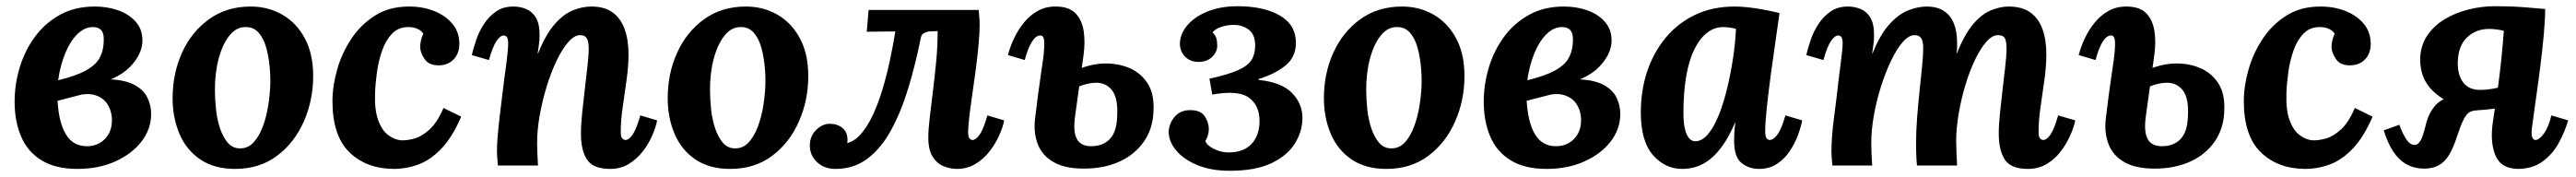

<svg xmlns="http://www.w3.org/2000/svg" viewBox="-20 -532 8284 569"><path d="M229 11Q158 11 113 -17Q68 -45 47.5 -94Q27 -143 27 -205Q27 -261 43.5 -315.5Q60 -370 92.5 -414Q125 -458 173 -484.5Q221 -511 285 -511Q325 -511 359.5 -499Q394 -487 416 -462.5Q438 -438 438 -402Q438 -358 397 -316Q356 -274 256 -252L258 -232L165 -208Q169 -138 192 -100Q215 -62 259 -62Q295 -62 317.5 -85.5Q340 -109 340 -146Q340 -173 326.5 -195.5Q313 -218 284.5 -226.5Q256 -235 210 -220L203 -259Q281 -279 332 -277Q383 -275 412.5 -259Q442 -243 454 -218Q466 -193 466 -166Q466 -117 435 -77Q404 -37 350.5 -13Q297 11 229 11ZM167 -274Q224 -288 254.5 -304.5Q285 -321 298 -342Q311 -363 313 -390Q316 -421 307 -433Q298 -445 279 -445Q252 -445 229 -422.5Q206 -400 190 -361.5Q174 -323 167 -274Z M786 -511Q842 -511 887.5 -485Q933 -459 960 -409Q987 -359 987 -288Q987 -209 956.5 -140.5Q926 -72 870 -30.5Q814 11 736 11Q669 11 624 -19.5Q579 -50 557 -102Q535 -154 535 -216Q535 -296 565.5 -363Q596 -430 652.5 -470.5Q709 -511 786 -511ZM771 -445Q741 -446 718.5 -418.5Q696 -391 683.5 -345Q671 -299 671 -244Q671 -214 674.5 -181Q678 -148 687.5 -119.5Q697 -91 712.5 -73Q728 -55 752 -55Q778 -55 796 -75Q814 -95 825.5 -126.5Q837 -158 842.5 -193Q848 -228 849 -259Q850 -286 847 -318Q844 -350 836 -379Q828 -408 812 -426.5Q796 -445 771 -445Z M1295 -511Q1341 -511 1377.5 -496Q1414 -481 1435.5 -454.5Q1457 -428 1457 -391Q1457 -361 1439.5 -342Q1422 -323 1393 -322Q1359 -321 1345 -342.5Q1331 -364 1331 -381Q1331 -390 1333.5 -401.5Q1336 -413 1341 -423Q1337 -432 1324 -438.5Q1311 -445 1293 -445Q1261 -445 1240.5 -423.5Q1220 -402 1208.5 -369Q1197 -336 1192 -299.5Q1187 -263 1186 -233Q1184 -179 1196 -146Q1208 -113 1228 -98Q1248 -83 1269 -81Q1288 -80 1312 -86.5Q1336 -93 1361 -115.5Q1386 -138 1406 -185L1463 -157Q1435 -92 1400 -55Q1365 -18 1326 -3.5Q1287 11 1245 11Q1157 10 1103 -43Q1049 -96 1049 -207Q1049 -255 1064 -308Q1079 -361 1109.5 -407Q1140 -453 1186 -482Q1232 -511 1295 -511Z M1942 11Q1887 11 1867.5 -19Q1848 -49 1848 -102Q1848 -132 1852 -169.5Q1856 -207 1860.5 -246Q1865 -285 1869 -319.5Q1873 -354 1873 -377Q1873 -392 1870 -401.5Q1867 -411 1861 -415Q1855 -419 1845 -419Q1827 -419 1807.5 -397Q1788 -375 1770 -337.5Q1752 -300 1738 -254.5Q1724 -209 1715.5 -161.5Q1707 -114 1707 -72Q1707 -59 1708 -35.5Q1709 -12 1710 0H1581Q1579 -21 1578.5 -29.5Q1578 -38 1578 -48Q1578 -69 1580.5 -97.5Q1583 -126 1587 -159.5Q1591 -193 1595 -226Q1598 -253 1601.5 -278.5Q1605 -304 1608 -326.5Q1611 -349 1612.5 -366Q1614 -383 1614 -392Q1614 -409 1609.5 -413.5Q1605 -418 1600 -418Q1589 -418 1577 -401Q1565 -384 1552 -339L1497 -355Q1502 -376 1511 -403Q1520 -430 1536 -454.5Q1552 -479 1575 -495Q1598 -511 1631 -511Q1653 -511 1672 -503Q1691 -495 1703 -475.5Q1715 -456 1715 -420Q1715 -401 1713 -389Q1711 -377 1709 -360H1710Q1734 -420 1762.5 -453Q1791 -486 1821.5 -498.5Q1852 -511 1881 -511Q1924 -511 1950 -492Q1976 -473 1988.5 -438.5Q2001 -404 2001 -357Q2001 -321 1995 -277Q1989 -233 1982.5 -189Q1976 -145 1976 -108Q1976 -92 1981 -87Q1986 -82 1991 -82Q2002 -82 2014 -99Q2026 -116 2039 -161L2093 -145Q2089 -124 2077.5 -97Q2066 -70 2047 -45.5Q2028 -21 2002 -5Q1976 11 1942 11Z M2378 -511Q2434 -511 2479.5 -485Q2525 -459 2552 -409Q2579 -359 2579 -288Q2579 -209 2548.5 -140.5Q2518 -72 2462 -30.5Q2406 11 2328 11Q2261 11 2216 -19.5Q2171 -50 2149 -102Q2127 -154 2127 -216Q2127 -296 2157.5 -363Q2188 -430 2244.5 -470.5Q2301 -511 2378 -511ZM2363 -445Q2333 -446 2310.5 -418.5Q2288 -391 2275.5 -345Q2263 -299 2263 -244Q2263 -214 2266.5 -181Q2270 -148 2279.5 -119.5Q2289 -91 2304.5 -73Q2320 -55 2344 -55Q2370 -55 2388 -75Q2406 -95 2417.5 -126.5Q2429 -158 2434.5 -193Q2440 -228 2441 -259Q2442 -286 2439 -318Q2436 -350 2428 -379Q2420 -408 2404 -426.5Q2388 -445 2363 -445Z M2667 11Q2630 11 2607 -11Q2584 -33 2584 -64Q2584 -94 2604 -114Q2624 -134 2648 -134Q2673 -134 2689 -120.5Q2705 -107 2705 -84Q2705 -81 2705 -78Q2705 -75 2704 -72Q2728 -78 2748.5 -101.5Q2769 -125 2786 -161Q2803 -197 2816.5 -241Q2830 -285 2840.5 -333.5Q2851 -382 2859 -431L2767 -430L2773 -500H3127Q3129 -479 3129.5 -470.5Q3130 -462 3130 -452Q3130 -426 3126.5 -388Q3123 -350 3117.5 -308Q3112 -266 3106 -225.5Q3100 -185 3096.5 -154Q3093 -123 3093 -108Q3093 -92 3097.5 -87Q3102 -82 3107 -82Q3118 -82 3130 -99Q3142 -116 3155 -161L3209 -145Q3205 -124 3193 -97Q3181 -70 3162 -45.5Q3143 -21 3116.5 -5Q3090 11 3057 11Q3036 11 3014.5 2.5Q2993 -6 2979 -28Q2965 -50 2965 -90Q2965 -116 2969.5 -153.5Q2974 -191 2979.5 -236Q2985 -281 2990 -331Q2995 -381 2995 -432L2967 -431Q2959 -430 2951 -425.5Q2943 -421 2941 -411Q2924 -326 2901 -250Q2878 -174 2846 -115Q2814 -56 2770 -22.5Q2726 11 2667 11Z M3465 10Q3404 10 3367.5 -11Q3331 -32 3317 -68.5Q3303 -105 3308 -149Q3313 -191 3317.5 -225Q3322 -259 3326 -286Q3330 -313 3333 -334Q3336 -355 3337 -370Q3339 -396 3336.5 -407Q3334 -418 3325 -418Q3311 -418 3298.5 -398.5Q3286 -379 3275 -339L3221 -355Q3228 -382 3241 -409.5Q3254 -437 3273 -460Q3292 -483 3317 -497Q3342 -511 3374 -511Q3417 -511 3438 -489.5Q3459 -468 3464.5 -432.5Q3470 -397 3464 -354L3437 -159Q3430 -109 3442.5 -85.5Q3455 -62 3489 -62Q3526 -62 3548 -84.5Q3570 -107 3572 -154Q3576 -214 3557 -240Q3538 -266 3505 -266Q3480 -266 3450.5 -254.5Q3421 -243 3388 -223L3396 -281Q3429 -304 3465 -316Q3501 -328 3535 -328Q3579 -328 3614.5 -312Q3650 -296 3671 -262.5Q3692 -229 3689 -174Q3687 -118 3658 -76.5Q3629 -35 3579.5 -12.5Q3530 10 3465 10Z M3934 17Q3874 17 3829.5 -1.5Q3785 -20 3761 -49.5Q3737 -79 3738 -111Q3740 -137 3758 -157.5Q3776 -178 3807 -178Q3841 -178 3854 -158Q3867 -138 3867 -117Q3867 -107 3864 -97Q3861 -87 3856 -79Q3859 -66 3882 -54Q3905 -42 3930 -42Q3979 -42 4004.5 -69.5Q4030 -97 4030 -143Q4030 -193 3996 -218Q3962 -243 3878 -228L3869 -279Q3928 -292 3960 -306Q3992 -320 4004 -339Q4016 -358 4016 -385Q4016 -421 3995.5 -436.5Q3975 -452 3946 -452Q3927 -452 3907 -445.5Q3887 -439 3879 -428Q3888 -419 3891 -409.5Q3894 -400 3894 -385Q3894 -365 3877.5 -349Q3861 -333 3834 -333Q3809 -333 3792.5 -348Q3776 -363 3774 -388Q3773 -420 3796 -448.5Q3819 -477 3861.5 -494.5Q3904 -512 3959 -512Q4044 -512 4095.5 -482Q4147 -452 4147 -394Q4147 -349 4113.5 -321.5Q4080 -294 4027 -278V-275Q4100 -268 4134 -233.5Q4168 -199 4168 -153Q4168 -111 4144.5 -72Q4121 -33 4069.5 -8Q4018 17 3934 17Z M4488 -511Q4544 -511 4589.5 -485Q4635 -459 4662 -409Q4689 -359 4689 -288Q4689 -209 4658.5 -140.5Q4628 -72 4572 -30.5Q4516 11 4438 11Q4371 11 4326 -19.5Q4281 -50 4259 -102Q4237 -154 4237 -216Q4237 -296 4267.5 -363Q4298 -430 4354.5 -470.5Q4411 -511 4488 -511ZM4473 -445Q4443 -446 4420.5 -418.5Q4398 -391 4385.5 -345Q4373 -299 4373 -244Q4373 -214 4376.5 -181Q4380 -148 4389.5 -119.5Q4399 -91 4414.5 -73Q4430 -55 4454 -55Q4480 -55 4498 -75Q4516 -95 4527.5 -126.5Q4539 -158 4544.5 -193Q4550 -228 4551 -259Q4552 -286 4549 -318Q4546 -350 4538 -379Q4530 -408 4514 -426.5Q4498 -445 4473 -445Z M4953 11Q4882 11 4837 -17Q4792 -45 4771.5 -94Q4751 -143 4751 -205Q4751 -261 4767.5 -315.5Q4784 -370 4816.5 -414Q4849 -458 4897 -484.5Q4945 -511 5009 -511Q5049 -511 5083.5 -499Q5118 -487 5140 -462.5Q5162 -438 5162 -402Q5162 -358 5121 -316Q5080 -274 4980 -252L4982 -232L4889 -208Q4893 -138 4916 -100Q4939 -62 4983 -62Q5019 -62 5041.5 -85.5Q5064 -109 5064 -146Q5064 -173 5050.5 -195.5Q5037 -218 5008.5 -226.5Q4980 -235 4934 -220L4927 -259Q5005 -279 5056 -277Q5107 -275 5136.5 -259Q5166 -243 5178 -218Q5190 -193 5190 -166Q5190 -117 5159 -77Q5128 -37 5074.5 -13Q5021 11 4953 11ZM4891 -274Q4948 -288 4978.5 -304.5Q5009 -321 5022 -342Q5035 -363 5037 -390Q5040 -421 5031 -433Q5022 -445 5003 -445Q4976 -445 4953 -422.5Q4930 -400 4914 -361.5Q4898 -323 4891 -274Z M5558 -511Q5586 -511 5623.5 -505.5Q5661 -500 5702 -490Q5697 -453 5689 -399Q5681 -345 5673.5 -288.5Q5666 -232 5661 -184.5Q5656 -137 5656 -111Q5656 -93 5660.5 -87.5Q5665 -82 5670 -82Q5682 -82 5695 -99Q5708 -116 5721 -161L5775 -145Q5771 -124 5761 -97Q5751 -70 5734.5 -45.5Q5718 -21 5693.5 -5Q5669 11 5636 11Q5604 11 5580 -8Q5556 -27 5556 -80Q5556 -93 5557 -109Q5558 -125 5560 -138H5559Q5541 -95 5520.5 -66Q5500 -37 5478.5 -20Q5457 -3 5434.5 4Q5412 11 5389 11Q5334 11 5295 -33.5Q5256 -78 5256 -171Q5256 -240 5276 -301Q5296 -362 5335 -409.5Q5374 -457 5430 -484Q5486 -511 5558 -511ZM5521 -445Q5493 -445 5469.5 -427Q5446 -409 5428.5 -374Q5411 -339 5402 -287Q5393 -235 5393 -166Q5393 -125 5403 -101.5Q5413 -78 5431 -78Q5453 -78 5472 -100.5Q5491 -123 5506.5 -161.5Q5522 -200 5533.5 -247.5Q5545 -295 5552.5 -344.5Q5560 -394 5562 -439Q5557 -441 5544.5 -443Q5532 -445 5521 -445Z M6501 11Q6446 11 6426.5 -19Q6407 -49 6407 -102Q6407 -132 6411 -169.5Q6415 -207 6419.5 -246Q6424 -285 6428 -319.5Q6432 -354 6432 -377Q6432 -392 6429.5 -401.5Q6427 -411 6421 -415Q6415 -419 6404 -419Q6386 -419 6367 -397.5Q6348 -376 6330.5 -339.5Q6313 -303 6299.5 -258Q6286 -213 6278 -166Q6270 -119 6270 -77Q6270 -64 6271 -41.5Q6272 -19 6273 0H6144Q6142 -21 6141.5 -39.5Q6141 -58 6141 -67Q6141 -110 6144.5 -154.5Q6148 -199 6152.5 -241.5Q6157 -284 6160.5 -319Q6164 -354 6164 -377Q6164 -400 6157.5 -409.5Q6151 -419 6136 -419Q6118 -419 6098.5 -397Q6079 -375 6061 -337.5Q6043 -300 6028.5 -254.5Q6014 -209 6005.5 -161.5Q5997 -114 5997 -72Q5997 -59 5998 -35.5Q5999 -12 6000 0H5872Q5870 -21 5869.5 -29.5Q5869 -38 5869 -48Q5869 -68 5871 -94.5Q5873 -121 5877 -152.5Q5881 -184 5885 -215Q5888 -244 5891.5 -271Q5895 -298 5898 -322Q5901 -346 5903 -364Q5905 -382 5905 -392Q5905 -409 5900.5 -413.5Q5896 -418 5891 -418Q5880 -418 5868 -401Q5856 -384 5843 -339L5788 -355Q5793 -376 5802 -403Q5811 -430 5827 -454.5Q5843 -479 5866 -495Q5889 -511 5922 -511Q5944 -511 5963 -503Q5982 -495 5994 -475.5Q6006 -456 6006 -420Q6006 -401 6004 -389Q6002 -377 6000 -360H6001Q6025 -420 6054.5 -453Q6084 -486 6115.5 -498.5Q6147 -511 6175 -511Q6208 -511 6229.5 -497.5Q6251 -484 6262 -458Q6273 -432 6273 -396Q6273 -388 6273 -379Q6273 -370 6271 -360H6272Q6296 -420 6323.5 -453Q6351 -486 6381 -498.5Q6411 -511 6439 -511Q6482 -511 6508.5 -492Q6535 -473 6547.5 -438.5Q6560 -404 6560 -357Q6560 -321 6554 -277Q6548 -233 6541.5 -189Q6535 -145 6535 -108Q6535 -92 6540 -87Q6545 -82 6550 -82Q6561 -82 6573 -99Q6585 -116 6598 -161L6653 -145Q6649 -124 6637 -97Q6625 -70 6606.5 -45.5Q6588 -21 6561.5 -5Q6535 11 6501 11Z M6908 10Q6847 10 6810.5 -11Q6774 -32 6760 -68.5Q6746 -105 6751 -149Q6756 -191 6760.5 -225Q6765 -259 6769 -286Q6773 -313 6776 -334Q6779 -355 6780 -370Q6782 -396 6779.5 -407Q6777 -418 6768 -418Q6754 -418 6741.5 -398.5Q6729 -379 6718 -339L6664 -355Q6671 -382 6684 -409.5Q6697 -437 6716 -460Q6735 -483 6760 -497Q6785 -511 6817 -511Q6860 -511 6881 -489.5Q6902 -468 6907.5 -432.5Q6913 -397 6907 -354L6880 -159Q6873 -109 6885.5 -85.5Q6898 -62 6932 -62Q6969 -62 6991 -84.5Q7013 -107 7015 -154Q7019 -214 7000 -240Q6981 -266 6948 -266Q6923 -266 6893.5 -254.5Q6864 -243 6831 -223L6839 -281Q6872 -304 6908 -316Q6944 -328 6978 -328Q7022 -328 7057.5 -312Q7093 -296 7114 -262.5Q7135 -229 7132 -174Q7130 -118 7101 -76.5Q7072 -35 7022.5 -12.5Q6973 10 6908 10Z M7441 -511Q7487 -511 7523.5 -496Q7560 -481 7581.5 -454.5Q7603 -428 7603 -391Q7603 -361 7585.5 -342Q7568 -323 7539 -322Q7505 -321 7491 -342.5Q7477 -364 7477 -381Q7477 -390 7479.5 -401.5Q7482 -413 7487 -423Q7483 -432 7470 -438.5Q7457 -445 7439 -445Q7407 -445 7386.5 -423.5Q7366 -402 7354.5 -369Q7343 -336 7338 -299.5Q7333 -263 7332 -233Q7330 -179 7342 -146Q7354 -113 7374 -98Q7394 -83 7415 -81Q7434 -80 7458 -86.5Q7482 -93 7507 -115.5Q7532 -138 7552 -185L7609 -157Q7581 -92 7546 -55Q7511 -18 7472 -3.5Q7433 11 7391 11Q7303 10 7249 -43Q7195 -96 7195 -207Q7195 -255 7210 -308Q7225 -361 7255.5 -407Q7286 -453 7332 -482Q7378 -511 7441 -511Z M8078 11Q8022 11 8004 -32.5Q7986 -76 7996 -141Q8007 -213 8013.5 -261.5Q8020 -310 8023 -342Q8026 -374 8028 -395Q8030 -416 8031 -433Q8006 -439 7984 -439Q7941 -439 7912.5 -411.5Q7884 -384 7883 -332Q7882 -292 7900 -267.5Q7918 -243 7955 -243Q7974 -243 7994.5 -246.5Q8015 -250 8049 -259L8045 -189Q8004 -182 7967 -179Q7930 -176 7895 -177L7896 -191Q7841 -202 7801 -241.5Q7761 -281 7762 -345Q7764 -388 7786 -419.5Q7808 -451 7843 -471.5Q7878 -492 7919.5 -502Q7961 -512 8001 -512Q8034 -512 8058 -511Q8082 -510 8106.5 -508Q8131 -506 8164 -503Q8164 -470 8159.5 -420.5Q8155 -371 8148 -316Q8141 -261 8133.5 -209Q8126 -157 8121 -118Q8119 -99 8122.5 -90.5Q8126 -82 8133 -82Q8144 -82 8159 -101.5Q8174 -121 8184 -161L8238 -145Q8228 -111 8209 -75Q8190 -39 8158 -14.5Q8126 10 8078 11ZM7775 10Q7743 10 7718 -4Q7693 -18 7675 -45.5Q7657 -73 7645 -113L7695 -131Q7706 -101 7718 -83.5Q7730 -66 7744 -66Q7752 -66 7758.5 -73.5Q7765 -81 7770.5 -97Q7776 -113 7782 -138Q7790 -168 7808.5 -190.5Q7827 -213 7862.5 -222Q7898 -231 7955 -219L7945 -177Q7931 -177 7921 -171.5Q7911 -166 7902 -148.5Q7893 -131 7881 -95Q7869 -57 7855 -34Q7841 -11 7821.5 -0.5Q7802 10 7775 10Z"/></svg>

Font: Lora
Style: Italic
Weight: 400
Italic angle: -3°
Designer: Olga Karpushina, Alexei Vanyashin (Cyrillic)
Foundry: Cyreal
Version: Version 3.008